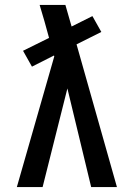

<svg xmlns="http://www.w3.org/2000/svg" viewBox="-20 -755 540 775"><path d="M48 0 199 -527 198 -531 109 -486 73 -550 178 -602Q169 -636 159.5 -669Q150 -702 140 -735H244L269 -648L353 -690L389 -626L289 -576L452 0H348L252 -398L152 0Z"/></svg>

Font: Iosevka Semibold
Style: Regular
Weight: 600
Monospace: yes
Designer: Belleve Invis
Foundry: Belleve Invis
Version: Version 33.2.3; ttfautohint (v1.8.4)